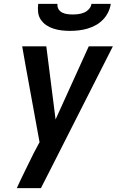

<svg xmlns="http://www.w3.org/2000/svg" viewBox="-20 -760 640 995"><path d="M192 215H67Q88 169 110.5 123.5Q133 78 155 33L185 -23L112 -423L95 -520H220L268 -141L440 -520H565L239 123ZM343 -600Q321 -600 299.5 -602.5Q278 -605 257.5 -611.5Q237 -618 220 -629.5Q203 -641 191.5 -658Q180 -675 177.5 -696.5Q175 -718 178 -740H278Q276 -725 283 -713Q290 -701 302 -695Q314 -689 328 -687Q342 -685 357 -685Q372 -685 387 -687Q402 -689 416 -695Q430 -701 441 -713Q452 -725 454 -740H554Q551 -718 540.5 -696.5Q530 -675 513.5 -658Q497 -641 476 -629.5Q455 -618 432.5 -611.5Q410 -605 387.5 -602.5Q365 -600 343 -600Z"/></svg>

Font: Iosevka Extended Oblique
Style: Bold
Weight: 700
Width: 7
Italic angle: -9°
Monospace: yes
Designer: Belleve Invis
Foundry: Belleve Invis
Version: Version 32.5.0; ttfautohint (v1.8.4)